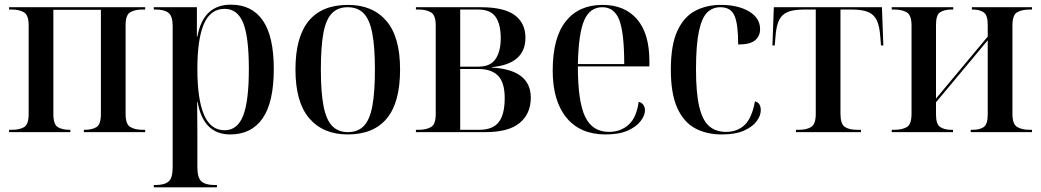

<svg xmlns="http://www.w3.org/2000/svg" viewBox="-20 -567 4468 824"><path d="M19 0V-10H32Q64 -10 83.5 -21.5Q103 -33 103 -78V-458Q103 -502 83 -514Q63 -526 32 -526H19V-536H603V-526H590Q559 -526 539 -514.5Q519 -503 519 -459V-78Q519 -34 539 -22Q559 -10 591 -10H603V0H340V-10H345Q375 -10 394 -21.5Q413 -33 413 -78V-525H209V-78Q209 -33 228 -21.5Q247 -10 278 -10H282V0Z M640 237V227H648Q686 227 703.5 212Q721 197 721 152V-455Q721 -498 703 -512Q685 -526 649 -526H640V-536H825V-410H827Q852 -547 971 -547Q1061 -547 1108 -479Q1155 -411 1155 -271Q1155 -128 1107 -59Q1059 10 968 10Q853 10 828 -129H826Q826 -99 826.5 -68.5Q827 -38 827 -8V150Q827 196 844.5 211.5Q862 227 900 227H911V237ZM944 -8Q999 -8 1023.5 -70.5Q1048 -133 1048 -271Q1048 -409 1023.5 -469Q999 -529 944 -529Q883 -529 855 -464Q827 -399 827 -271Q827 -141 855.5 -74.5Q884 -8 944 -8Z M1472 10Q1367 10 1307.5 -59Q1248 -128 1248 -269Q1248 -546 1474 -546Q1579 -546 1638 -477.5Q1697 -409 1697 -269Q1697 -127 1640 -58.5Q1583 10 1472 10ZM1473 0Q1516 0 1541.5 -26.5Q1567 -53 1578 -112Q1589 -171 1589 -269Q1589 -367 1577.5 -425.5Q1566 -484 1540.5 -510Q1515 -536 1472 -536Q1430 -536 1404.5 -510Q1379 -484 1368 -425.5Q1357 -367 1357 -269Q1357 -171 1368.5 -112Q1380 -53 1405.5 -26.5Q1431 0 1473 0Z M1765 0V-10H1778Q1809 -10 1829.5 -21.5Q1850 -33 1850 -78V-458Q1850 -502 1829.5 -514Q1809 -526 1778 -526H1765V-536H2044Q2143 -536 2189 -502Q2235 -468 2235 -405Q2235 -293 2092 -279V-277Q2258 -267 2258 -148Q2258 -79 2210.5 -39.5Q2163 0 2064 0ZM2033 -281Q2085 -281 2107 -314Q2129 -347 2129 -403Q2129 -463 2107 -494.5Q2085 -526 2033 -526H1955V-281ZM2037 -10Q2095 -10 2120.5 -43Q2146 -76 2146 -146Q2146 -213 2117.5 -242Q2089 -271 2033 -271H1955V-10Z M2579 10Q2470 10 2411 -62Q2352 -134 2352 -264Q2352 -405 2408 -475.5Q2464 -546 2566 -546Q2661 -546 2714 -484.5Q2767 -423 2767 -304V-282H2460Q2460 -130 2491.5 -65.5Q2523 -1 2593 -1Q2644 -1 2678 -32Q2712 -63 2721 -130Q2734 -127 2741 -117Q2748 -107 2748 -94Q2748 -72 2729.5 -47.5Q2711 -23 2674 -6.5Q2637 10 2579 10ZM2659 -292Q2659 -425 2638 -480.5Q2617 -536 2565 -536Q2512 -536 2487.5 -480.5Q2463 -425 2460 -292Z M3077 10Q3012 10 2963 -16.5Q2914 -43 2886.5 -104Q2859 -165 2859 -268Q2859 -374 2887 -434.5Q2915 -495 2963.5 -520.5Q3012 -546 3074 -546Q3147 -546 3194.5 -518Q3242 -490 3242 -442Q3242 -412 3220.5 -394Q3199 -376 3148 -376Q3148 -464 3132 -500Q3116 -536 3072 -536Q3038 -536 3015 -513.5Q2992 -491 2979.5 -432.5Q2967 -374 2967 -269Q2967 -170 2980.5 -111Q2994 -52 3022.5 -26.5Q3051 -1 3096 -1Q3144 -1 3175.5 -30.5Q3207 -60 3220 -132Q3245 -126 3245 -94Q3245 -71 3227.5 -47Q3210 -23 3173 -6.5Q3136 10 3077 10Z M3396 0V-10H3408Q3443 -10 3462 -22.5Q3481 -35 3481 -79V-526H3430Q3386 -526 3360.5 -515.5Q3335 -505 3323 -479.5Q3311 -454 3308 -408L3305 -372H3295L3301 -536H3765L3771 -372H3761L3758 -408Q3755 -454 3743 -479.5Q3731 -505 3705.5 -515.5Q3680 -526 3636 -526H3587V-79Q3587 -35 3605.5 -22.5Q3624 -10 3657 -10H3675V0Z M3807 0V-10H3820Q3851 -10 3871.5 -21.5Q3892 -33 3892 -79V-457Q3892 -502 3871.5 -514Q3851 -526 3820 -526H3807V-536H4071V-526H4062Q4034 -526 4015.5 -515Q3997 -504 3997 -461V-144L4219 -410V-461Q4219 -503 4201 -514.5Q4183 -526 4156 -526H4151V-536H4409V-526H4398Q4366 -526 4345.5 -514.5Q4325 -503 4325 -457V-79Q4325 -34 4345.5 -22Q4366 -10 4398 -10H4409V0H4146V-10H4156Q4184 -10 4201.5 -21.5Q4219 -33 4219 -76V-394L3997 -128V-75Q3997 -33 4015.5 -21.5Q4034 -10 4061 -10H4070V0Z"/></svg>

Font: Noto Serif Display SemiCondensed Medium
Style: Regular
Weight: 500
Width: 4
Designer: Monotype Design Team
Foundry: Monotype Imaging Inc.
Version: Version 2.009